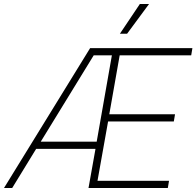

<svg xmlns="http://www.w3.org/2000/svg" viewBox="-39 -941 983 961"><path d="M560 -664 508 -369H837L831 -333H502L449 -36H807L801 0H404L439 -196H142L22 0H-19L412 -700H924L918 -664ZM521 -664H430L165 -232H445ZM661 -921H707L597 -772H561Z"/></svg>

Font: Chakra Petch ExtraLight
Style: Italic
Weight: 275
Italic angle: -10°
Designer: Katatrad Aksorn Co.,Ltd.
Foundry: Cadson Demak Co.,Ltd.
Version: Version 1.000; ttfautohint (v1.6)